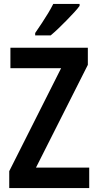

<svg xmlns="http://www.w3.org/2000/svg" viewBox="-20 -957 498 977"><path d="M434 0H27V-86L291 -610H33V-714H427V-627L163 -104H434ZM385 -927Q375 -913 357 -893.5Q339 -874 318 -852.5Q297 -831 276.5 -811.5Q256 -792 238 -777H159V-789Q176 -814 193 -839.5Q210 -865 225 -890Q240 -915 251 -937H385Z"/></svg>

Font: Noto Sans Khmer Condensed SemiBold
Style: Regular
Weight: 600
Width: 3
Designer: Danh Hong and the Monotype Design Team
Foundry: Monotype Imaging Inc.
Version: Version 2.004